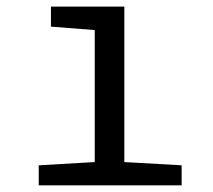

<svg xmlns="http://www.w3.org/2000/svg" viewBox="-20 -556 640 576"><path d="M264.2 -465.8 132.8 -476.1V-536.1H353V-69.8L524.9 -60.1V0H96.2V-60.1L264.2 -69.8Z"/></svg>

Font: WenQuanYi Micro Hei Mono
Style: Regular
Weight: 400
Foundry: Ascender Corporation
Version: Version 0.2.0-beta